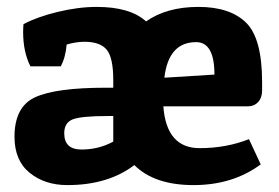

<svg xmlns="http://www.w3.org/2000/svg" viewBox="-20 -528 807 556"><path d="M47 -435Q47 -446 48 -458Q87 -479 147 -493.5Q207 -508 260 -508Q357 -508 403 -466Q463 -508 554.5 -508Q646 -508 692.5 -462.5Q739 -417 739 -290V-266Q739 -245 727.5 -232.5Q716 -220 697 -220H453Q462 -99 558 -99Q635 -99 701 -125L735 -52Q654 8 540.5 8Q427 8 369 -50Q293 8 175 8Q110 8 66 -27.5Q22 -63 22 -132Q22 -219 82 -246.5Q142 -274 287 -274Q297 -274 308 -274V-296Q308 -361 289 -384Q270 -407 225 -407Q200 -407 173 -399Q170 -362 156 -336H68Q47 -378 47 -435ZM166 -142Q166 -95 216 -95Q266 -95 308 -118V-192Q300 -192 292 -192Q216 -192 191 -182.5Q166 -173 166 -142ZM548 -406Q468 -406 456 -303L601 -312Q601 -406 548 -406Z"/></svg>

Font: Patua One
Style: Regular
Weight: 400
Designer: luciano Vergara
Foundry: Luciano Vergara
Version: Version 1.002